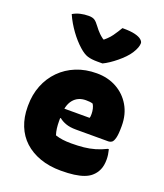

<svg xmlns="http://www.w3.org/2000/svg" viewBox="-155 -947 909 1065"><g transform="rotate(20 300.0 -415.0)"><path d="M335 -561Q401 -561 452.5 -532.5Q504 -504 534 -453Q564 -402 564 -334V-331Q564 -284 558 -262Q552 -240 543 -234Q534 -228 524 -228H332Q296 -228 271.5 -237Q247 -246 232 -259L212 -251L214 -315H381Q383 -320 383.5 -326Q384 -332 384 -339Q384 -354 380.5 -369Q377 -384 370 -395Q361 -398 351.5 -399Q342 -400 329 -400Q282 -400 255 -367Q228 -334 228 -269V-240Q228 -218 230.5 -198Q233 -178 239 -160Q260 -153 282.5 -150Q305 -147 333 -147Q374 -147 407 -150.5Q440 -154 471.5 -163Q503 -172 535 -188H541Q545 -172 547 -158Q549 -144 549 -129Q549 -94 538 -69Q527 -44 506 -26Q490 -12 465.5 -3Q441 6 408 10.5Q375 15 331 15Q262 15 207.5 -4.5Q153 -24 115 -59Q77 -94 57 -144Q37 -194 37 -255V-263Q37 -327 58.5 -381.5Q80 -436 120 -476.5Q160 -517 214.5 -539Q269 -561 335 -561ZM345 -623Q337 -623 329.5 -623Q322 -623 314 -623Q280 -623 257 -630Q234 -637 206 -662Q189 -677 173 -695Q157 -713 142.5 -733Q128 -753 115 -775Q102 -797 91 -822Q111 -834 134.5 -839.5Q158 -845 184 -845Q206 -845 218.5 -837Q231 -829 247 -807Q260 -789 277 -772Q294 -755 328 -734L272 -750H338L284 -732Q328 -764 348 -792.5Q368 -821 382 -845H388Q431 -845 457 -838.5Q483 -832 495 -821.5Q507 -811 507 -801Q507 -789 501.5 -774Q496 -759 484 -740Q473 -723 456.5 -706Q440 -689 420.5 -673Q401 -657 381.5 -644Q362 -631 345 -623Z"/></g></svg>

Font: Recursive Monospace Casual Black
Style: Regular
Weight: 900
Version: Version 1.047